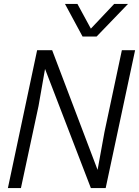

<svg xmlns="http://www.w3.org/2000/svg" viewBox="-20 -952 704 972"><path d="M168 -698H244L474 -92L509 -284L597 -698H664L515 0H440L208 -603L175 -415L86 0H20ZM372 -932 440 -807 558 -932H628L469 -767H398L309 -932Z"/></svg>

Font: Azeret Mono Light
Style: Italic
Weight: 300
Italic angle: -12°
Designer: Martin Vácha
Foundry: Displaay
Version: Version 1.000; Glyphs 3.0.3, build 3074